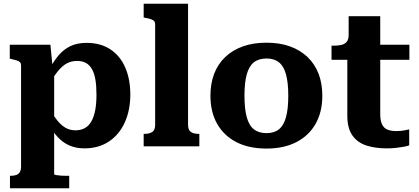

<svg xmlns="http://www.w3.org/2000/svg" viewBox="-20 -778 2226 1021"><path d="M348 223H33V157H36Q54 157 66.5 152.5Q79 148 85.5 137Q92 126 92 107V-431Q92 -441 86.5 -447Q81 -453 70 -456.5Q59 -460 41 -464L32 -466V-540H248L262 -397L268 -395V148Q268 151 278.5 153Q289 155 304.5 156Q320 157 335 157H348ZM429 11Q385 11 350 -4Q315 -19 287.5 -48.5Q260 -78 239 -119L240 -201Q263 -165 283.5 -139Q304 -113 327.5 -99Q351 -85 382 -85Q410 -85 431.5 -97Q453 -109 466.5 -133.5Q480 -158 486.5 -193Q493 -228 493 -275Q493 -320 487.5 -353.5Q482 -387 469.5 -409.5Q457 -432 437.5 -443Q418 -454 390 -454Q359 -454 334.5 -440.5Q310 -427 287.5 -399Q265 -371 239 -327V-402Q263 -450 291 -483Q319 -516 355 -533Q391 -550 440 -550Q515 -550 567 -515.5Q619 -481 646 -419Q673 -357 673 -275Q673 -193 644 -128Q615 -63 560 -26Q505 11 429 11Z M980 -758V-114Q980 -86 995.5 -76Q1011 -66 1037 -66H1040V0H744V-66H747Q774 -66 789.5 -76Q805 -86 805 -114V-650Q805 -660 799.5 -666Q794 -672 782.5 -676Q771 -680 753 -683L744 -685V-758Z M1694 -269Q1694 -183 1658.5 -120Q1623 -57 1556.5 -22.5Q1490 12 1397 12Q1303 12 1236.5 -22.5Q1170 -57 1134.5 -120Q1099 -183 1099 -269Q1099 -334 1119 -386Q1139 -438 1178 -475Q1217 -512 1272 -531.5Q1327 -551 1397 -551Q1467 -551 1521.5 -531.5Q1576 -512 1615 -475Q1654 -438 1674 -386Q1694 -334 1694 -269ZM1280 -269Q1280 -200 1292 -155.5Q1304 -111 1330 -90.5Q1356 -70 1397 -70Q1438 -70 1463.5 -90.5Q1489 -111 1501 -155.5Q1513 -200 1513 -269Q1513 -338 1501 -382Q1489 -426 1463.5 -446.5Q1438 -467 1397 -467Q1356 -467 1330 -446.5Q1304 -426 1292 -382Q1280 -338 1280 -269Z M1743 -460V-535H1751Q1776 -535 1794.5 -539Q1813 -543 1823.5 -555.5Q1834 -568 1834 -592L1938 -540H2157V-460ZM2002 -171Q2002 -136 2012 -116Q2022 -96 2041 -88.5Q2060 -81 2086 -81Q2110 -81 2129.5 -84.5Q2149 -88 2156 -90V-5Q2146 -1 2127 2.5Q2108 6 2085 8.5Q2062 11 2036 11Q1976 11 1929 -4Q1882 -19 1854.5 -57Q1827 -95 1827 -163V-522L1834 -530V-692H2002Z"/></svg>

Font: Roboto Serif 20pt
Style: Bold
Weight: 700
Version: Version 1.008